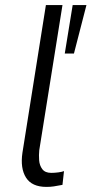

<svg xmlns="http://www.w3.org/2000/svg" viewBox="-20 -725 359 753"><path d="M162 8Q105 8 82 -28.5Q59 -65 68 -126L160 -705H225L134 -136Q132 -117 133.5 -96.5Q135 -76 146 -61.5Q157 -47 181 -47Q194 -47 209 -49Q224 -51 231 -54L225 0Q204 4 191 6Q178 8 162 8ZM234 -515 265 -705H319L270 -515Z"/></svg>

Font: Nunito Sans 7pt Condensed Light
Style: Italic
Weight: 300
Width: 3
Italic angle: -9°
Designer: Vernon Adams
Foundry: Vernon Adams
Version: Version 3.101;gftools[0.9.27]